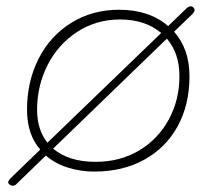

<svg xmlns="http://www.w3.org/2000/svg" viewBox="-20 -588 657 611"><path d="M599 -554Q598 -549 592 -543L534 -487Q583 -432 583 -345Q583 -255 545.5 -186.5Q508 -118 439.5 -80Q371 -42 280 -42Q237 -42 196.5 -54.5Q156 -67 126 -93L35 -5Q31 0 27.5 1.5Q24 3 19 3Q16 3 11 -0.5Q6 -4 6 -7Q6 -13 14 -21L108 -112Q66 -160 66 -239Q66 -329 103 -401.5Q140 -474 207 -515.5Q274 -557 359 -557Q455 -557 515 -505L571 -559Q580 -568 587 -568Q592 -568 596 -563.5Q600 -559 599 -554ZM131 -134 493 -483Q442 -526 362 -526Q286 -526 225.5 -486.5Q165 -447 131.5 -381Q98 -315 98 -239Q98 -175 131 -134ZM511 -465 149 -115Q199 -73 284 -73Q362 -73 422.5 -109Q483 -145 517 -207.5Q551 -270 551 -345Q551 -419 511 -465Z"/></svg>

Font: Mali ExtraLight
Style: Italic
Weight: 275
Italic angle: -10°
Version: Version 1.000; ttfautohint (v1.6)